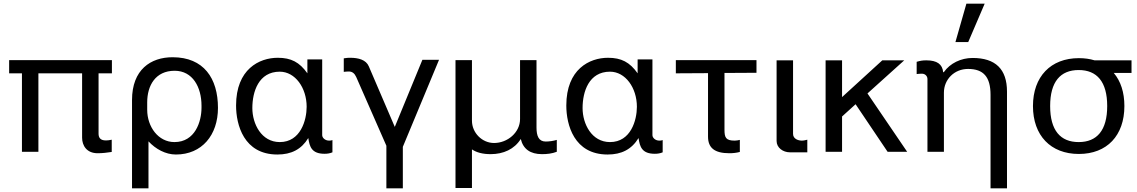

<svg xmlns="http://www.w3.org/2000/svg" viewBox="-20 -830 6217 1050"><path d="M429 -77C429 -34 454 8 514 8C539 8 566 5 591 1V-66C579 -63 568 -62 559 -62C528 -62 519 -78 519 -99V-429H592V-501H30V-429H100V0H190V-429H429Z M785 -270C785 -362 830 -443 935 -443C1034 -443 1082 -353 1082 -252V-241C1082 -165 1047 -53 934 -53C846 -53 785 -136 785 -230ZM792 200V-57C831 -15 885 15 942 15C1084 15 1172 -91 1172 -240C1172 -402 1094 -517 924 -517C804 -517 702 -449 702 -283V200Z M1510 -438C1594 -438 1657 -350 1657 -246C1657 -173 1624 -53 1510 -53C1410 -53 1360 -152 1360 -239C1360 -328 1394 -438 1510 -438ZM1666 -75C1673 -28 1684 11 1755 11C1770 11 1784 9 1798 3V-64C1790 -61 1782 -61 1780 -61C1757 -61 1742 -77 1742 -91V-505H1661V-429C1618 -490 1572 -514 1499 -514C1398 -514 1271 -452 1271 -253C1271 -148 1313 15 1497 15C1573 15 1628 -13 1666 -75Z M1997 -467C1982 -503 1940 -514 1896 -514C1886 -514 1877 -514 1860 -511V-437C1866 -438 1880 -439 1888 -439C1906 -439 1919 -429 1928 -409L2093 -33V200H2183V-27L2381 -503H2290L2139 -136Z M2561 -13C2586 4 2620 13 2663 13C2733 13 2793 -14 2828 -70C2841 -15 2880 13 2944 13C2972 13 2999 10 3025 0V-65C3005 -59 2984 -56 2964 -56C2926 -56 2914 -87 2914 -132V-501H2824V-179C2824 -105 2755 -48 2682 -48C2616 -48 2561 -104 2561 -170V-501H2471V198H2561Z M3316 -438C3400 -438 3463 -350 3463 -246C3463 -173 3430 -53 3316 -53C3216 -53 3166 -152 3166 -239C3166 -328 3200 -438 3316 -438ZM3472 -75C3479 -28 3490 11 3561 11C3576 11 3590 9 3604 3V-64C3596 -61 3588 -61 3586 -61C3563 -61 3548 -77 3548 -91V-505H3467V-429C3424 -490 3378 -514 3305 -514C3204 -514 3077 -452 3077 -253C3077 -148 3119 15 3303 15C3379 15 3434 -13 3472 -75Z M3852 -430V-83C3852 -22 3887 8 3969 8C3988 8 4007 6 4026 1V-65C4017 -63 4008 -61 3998 -61C3949 -61 3942 -78 3942 -121V-431L4117 -432V-501H3676V-429Z M4227 -59C4227 -22 4262 3 4300 3H4395V-66C4387 -64 4375 -61 4365 -61C4346 -61 4317 -70 4317 -98V-500H4227Z M4805 -500 4585 -299V-500H4495V0H4585V-193L4659 -260L4834 0H4941L4724 -319L4925 -500Z M5142 -323C5142 -396 5199 -453 5274 -453C5359 -453 5397 -409 5397 -311V200H5487V-329C5487 -452 5424 -513 5299 -513C5235 -513 5176 -484 5142 -436L5141 -435H5138C5134 -479 5104 -500 5046 -500C5025 -500 5014 -498 4993 -492V-425C4996 -426 5015 -427 5022 -427C5039 -427 5052 -414 5052 -398V0H5142ZM5365 -810H5265L5205 -600H5275Z M5723 -250C5723 -383 5779 -447 5879 -447C5979 -447 6035 -383 6035 -250C6035 -117 5979 -53 5879 -53C5779 -53 5723 -117 5723 -250ZM6168 -431V-500H5966C5940 -508 5911 -512 5880 -512C5726 -512 5629 -411 5629 -250C5629 -89 5726 12 5880 12C6034 12 6129 -89 6129 -250C6129 -325 6109 -386 6071 -431Z"/></svg>

Font: Perun
Style: Regular
Weight: 400
Foundry: Copyright (c) Stefan Peev, Context Ltd, 2016
Version: Version 1.089